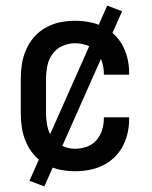

<svg xmlns="http://www.w3.org/2000/svg" viewBox="-20 -602 540 684"><path d="M247 8Q220 8 193.5 2.5Q167 -3 143.5 -16Q120 -29 102 -49.5Q84 -70 73 -95Q62 -120 58 -146.5Q54 -173 54 -200V-320Q54 -347 58 -373.5Q62 -400 73 -425Q84 -450 102 -470.5Q120 -491 143.5 -504Q167 -517 193.5 -522.5Q220 -528 247 -528Q272 -528 297 -523.5Q322 -519 345 -508Q368 -497 386.5 -479.5Q405 -462 417 -439.5Q429 -417 434.5 -392.5Q440 -368 440 -342V-336H350V-340Q350 -361 343.5 -381.5Q337 -402 323 -418Q309 -434 288.5 -441Q268 -448 247 -448Q224 -448 202 -438Q180 -428 166.5 -409Q153 -390 148.5 -366.5Q144 -343 144 -320V-200Q144 -177 148.5 -153.5Q153 -130 166.5 -111Q180 -92 202 -82Q224 -72 247 -72Q268 -72 288.5 -79Q309 -86 323 -102Q337 -118 343.5 -138.5Q350 -159 350 -180V-184H440V-178Q440 -152 434.5 -127.5Q429 -103 417 -80.5Q405 -58 386.5 -40.5Q368 -23 345 -12Q322 -1 297 3.5Q272 8 247 8ZM138 62 85 42 362 -582 415 -562Z"/></svg>

Font: Iosevka Fixed Medium
Style: Regular
Weight: 500
Monospace: yes
Designer: Belleve Invis
Foundry: Belleve Invis
Version: Version 32.3.0